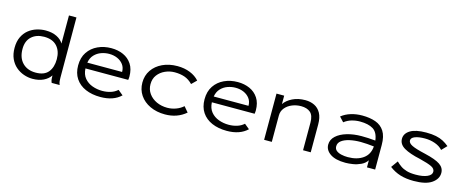

<svg xmlns="http://www.w3.org/2000/svg" viewBox="-37 -1244 4450 1834"><g transform="rotate(15 2187.5 -327.0)"><path d="M295 10Q251 10 208 -5Q165 -20 130 -50Q95 -80 74.5 -125.5Q54 -171 54 -232Q54 -295 75.5 -340Q97 -385 132.5 -413.5Q168 -442 212 -455.5Q256 -469 300 -469Q365 -469 410.5 -446Q456 -423 476 -387V-665H550L551 -71Q551 -53 552.5 -35.5Q554 -18 562 0H483Q475 -18 473.5 -35.5Q472 -53 472 -71Q448 -34 402.5 -12Q357 10 295 10ZM309 -55Q394 -55 433 -103Q472 -151 472 -231Q472 -311 428.5 -359Q385 -407 301 -407Q224 -407 177 -364Q130 -321 130 -242Q130 -154 178.5 -104.5Q227 -55 309 -55Z M966 10Q882 10 818.5 -17.5Q755 -45 719.5 -98Q684 -151 684 -227Q684 -305 720 -358.5Q756 -412 816.5 -440Q877 -468 950 -468Q1015 -468 1068 -444.5Q1121 -421 1153 -372.5Q1185 -324 1185 -250Q1185 -242 1184 -233.5Q1183 -225 1182 -217H759Q762 -158 792.5 -121.5Q823 -85 870 -68Q917 -51 968 -51Q1012 -51 1050.5 -63Q1089 -75 1118 -101L1168 -60Q1095 10 966 10ZM762 -275H1106Q1106 -318 1083.5 -348Q1061 -378 1024.5 -394Q988 -410 943 -410Q904 -410 865.5 -396.5Q827 -383 798.5 -353Q770 -323 762 -275Z M1605 11Q1522 11 1457 -19.5Q1392 -50 1355.5 -104Q1319 -158 1319 -228Q1319 -298 1355.5 -351.5Q1392 -405 1456.5 -435.5Q1521 -466 1604 -466Q1673 -466 1729 -443.5Q1785 -421 1820 -381L1772 -334Q1735 -372 1692 -387Q1649 -402 1594 -402Q1545 -402 1500 -382Q1455 -362 1426.5 -324.5Q1398 -287 1398 -233Q1398 -180 1427 -140Q1456 -100 1504 -78Q1552 -56 1610 -56Q1653 -56 1694.5 -71Q1736 -86 1767 -114L1811 -62Q1726 11 1605 11Z M2216 10Q2132 10 2068.5 -17.5Q2005 -45 1969.5 -98Q1934 -151 1934 -227Q1934 -305 1970 -358.5Q2006 -412 2066.5 -440Q2127 -468 2200 -468Q2265 -468 2318 -444.5Q2371 -421 2403 -372.5Q2435 -324 2435 -250Q2435 -242 2434 -233.5Q2433 -225 2432 -217H2009Q2012 -158 2042.5 -121.5Q2073 -85 2120 -68Q2167 -51 2218 -51Q2262 -51 2300.5 -63Q2339 -75 2368 -101L2418 -60Q2345 10 2216 10ZM2012 -275H2356Q2356 -318 2333.5 -348Q2311 -378 2274.5 -394Q2238 -410 2193 -410Q2154 -410 2115.5 -396.5Q2077 -383 2048.5 -353Q2020 -323 2012 -275Z M2584 0V-457H2660V-374Q2687 -414 2741.5 -441Q2796 -468 2868 -468Q2918 -468 2958 -448.5Q2998 -429 3021.5 -386.5Q3045 -344 3045 -275V0H2969V-273Q2969 -344 2935.5 -373Q2902 -402 2843 -402Q2797 -402 2755 -385Q2713 -368 2686.5 -336Q2660 -304 2660 -261V0Z M3390 11Q3292 11 3239.5 -24.5Q3187 -60 3187 -115Q3187 -164 3226 -200Q3265 -236 3330.5 -255.5Q3396 -275 3475 -275Q3503 -275 3539 -273.5Q3575 -272 3612 -268Q3602 -348 3554.5 -377Q3507 -406 3425 -406Q3383 -406 3343 -394.5Q3303 -383 3270 -357L3227 -403Q3267 -435 3319.5 -451Q3372 -467 3431 -467Q3506 -467 3562.5 -447Q3619 -427 3650.5 -378Q3682 -329 3682 -243V0H3601V-70Q3579 -37 3541.5 -19.5Q3504 -2 3463.5 4.5Q3423 11 3390 11ZM3265 -119Q3265 -92 3284 -76.5Q3303 -61 3333.5 -54Q3364 -47 3398 -47Q3490 -47 3548.5 -88.5Q3607 -130 3613 -210Q3581 -214 3545.5 -216.5Q3510 -219 3482 -219Q3422 -219 3373 -208Q3324 -197 3294.5 -175Q3265 -153 3265 -119Z M4064 10Q3988 10 3930 -8Q3872 -26 3823 -64L3871 -131Q3893 -109 3918 -91.5Q3943 -74 3978.5 -63.5Q4014 -53 4067 -53Q4139 -53 4181.5 -72Q4224 -91 4224 -123Q4224 -153 4188.5 -170.5Q4153 -188 4068 -209Q3965 -231 3909 -263.5Q3853 -296 3853 -351Q3853 -403 3905.5 -435.5Q3958 -468 4063 -468Q4120 -468 4160.5 -459.5Q4201 -451 4231.5 -435Q4262 -419 4291 -395L4242 -344Q4214 -376 4166.5 -393Q4119 -410 4066 -410Q4006 -410 3968.5 -396Q3931 -382 3931 -355Q3931 -329 3969 -310Q4007 -291 4104 -269Q4211 -244 4256 -213Q4301 -182 4301 -132Q4301 -72 4242.5 -31Q4184 10 4064 10Z"/></g></svg>

Font: Inconsolata Expanded
Style: Regular
Weight: 400
Width: 7
Monospace: yes
Designer: Raph Levien, Cyreal, Brenton Simpson
Foundry: Raph Levien, Cyreal, Google
Version: Version 3.100; ttfautohint (v1.8.4.7-5d5b)